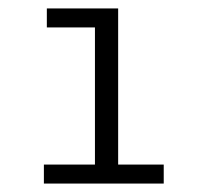

<svg xmlns="http://www.w3.org/2000/svg" viewBox="-20 -762 470 455"><path d="M84 -327V-372H205V-697H91V-742H260V-372H368V-327Z"/></svg>

Font: Montserrat
Style: Regular
Weight: 400
Designer: Julieta Ulanovsky
Foundry: Julieta Ulanovsky
Version: Version 9.000; ttfautohint (v1.8.4.7-5d5b)